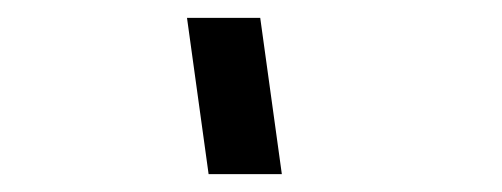

<svg xmlns="http://www.w3.org/2000/svg" viewBox="-20 -995 562 215"><path d="M213.6 -800H295.6L271.4 -975H189.4Z"/></svg>

Font: Manrope
Style: SemiBoldItalic
Weight: 600
Italic angle: -15°
Designer: Mikhail Sharanda
Foundry: Mikhail Sharanda
Version: Version 4.502;hotconv 1.0.109;makeotfexe 2.5.65596